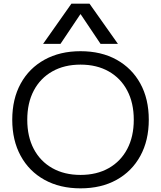

<svg xmlns="http://www.w3.org/2000/svg" viewBox="-20 -1020 881 1050"><path d="M420.3 10Q307.7 10 223.5 -36.5Q139.3 -83 93.2 -167.5Q47 -252 47 -365Q47 -479 93.2 -563Q139.3 -647 223.5 -693.5Q307.7 -740 420.3 -740Q533.7 -740 617.5 -693.5Q701.3 -647 747.5 -563Q793.7 -479 793.7 -365Q793.7 -252 747.5 -167.5Q701.3 -83 617.5 -36.5Q533.7 10 420.3 10ZM420.3 -63.4Q509.3 -63.4 574.8 -100.6Q640.3 -137.7 675.9 -205.4Q711.6 -273 711.6 -365Q711.6 -457 675.9 -524.6Q640.3 -592.3 574.8 -629.4Q509.3 -666.6 420.3 -666.6Q331.7 -666.6 266 -629.4Q200.4 -592.3 164.7 -524.6Q129.1 -457 129.1 -365Q129.1 -273 164.7 -205.4Q200.4 -137.7 266 -100.6Q331.7 -63.4 420.3 -63.4ZM215.6 -780 370.6 -1000H469.4L625 -780H529.9L421.3 -941.9H419.3L310.7 -780Z"/></svg>

Font: M PLUS 2 Thin
Style: Regular
Weight: 100
Designer: Coji Morishita
Foundry: UNDERFOREST DESIGN
Version: Version 1.001